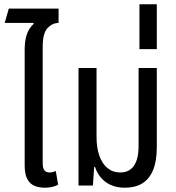

<svg xmlns="http://www.w3.org/2000/svg" viewBox="-20 -865 820 895"><path d="M95 -448V-629Q95 -667 101 -690.5Q107 -714 116.5 -729Q126 -744 137 -754L136 -758H2L21 -825H253V-758Q224 -758 201.5 -734Q179 -710 179 -646V-448ZM189 10Q163 10 141.5 1.5Q120 -7 107.5 -30Q95 -53 95 -93V-548H179V-104Q179 -81 187 -71Q195 -61 212 -61Q218 -61 226 -63Q234 -65 240 -68L251 -4Q236 4 220 7Q204 10 189 10Z M562 10Q510 10 474 -15.5Q438 -41 423 -87H419L413 0H346V-548H430V-227Q430 -177 443 -139.5Q456 -102 481 -81.5Q506 -61 540 -61Q583 -61 604.5 -92.5Q626 -124 626 -185V-548H711V-180Q711 -114 693.5 -72Q676 -30 643 -10Q610 10 562 10Z M630 -636V-845H711V-636Z"/></svg>

Font: Noto Sans Thai Condensed
Style: Regular
Weight: 400
Width: 3
Designer: Monotype Design Team
Foundry: Monotype Imaging Inc.
Version: Version 2.002